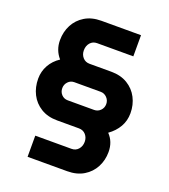

<svg xmlns="http://www.w3.org/2000/svg" viewBox="-153 -809 944 1075"><g transform="rotate(20 319.0 -271.5)"><path d="M137 157V31H353Q378 31 393.5 13Q409 -5 409 -31Q409 -56 393.5 -73.5Q378 -91 353 -91H223Q166 -91 125.5 -116Q85 -141 64 -182.5Q43 -224 43 -275Q43 -318 63.5 -355Q84 -392 122 -417Q84 -460 84 -519Q84 -569 105.5 -610Q127 -651 167.5 -675.5Q208 -700 265 -700H501V-574H285Q260 -574 244.5 -556Q229 -538 229 -511Q229 -486 244.5 -468.5Q260 -451 285 -451H414Q471 -451 511.5 -426.5Q552 -402 573.5 -360.5Q595 -319 595 -269Q595 -224 574 -187.5Q553 -151 515 -124Q554 -84 554 -23Q554 26 532.5 67Q511 108 470.5 132.5Q430 157 373 157ZM240 -217H397Q419 -217 434.5 -232.5Q450 -248 450 -271Q450 -293 434.5 -309Q419 -325 397 -325H240Q218 -325 203 -309Q188 -293 188 -271Q188 -248 203 -232.5Q218 -217 240 -217Z"/></g></svg>

Font: MuseoModerno
Style: Bold
Weight: 700
Designer: Pablo Cosgaya, Héctor Gatti, Marcela Romero, and the Authors of The MuseoModerno Project.
Foundry: Omnibus-Type Team
Version: Version 1.001